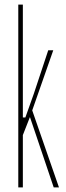

<svg xmlns="http://www.w3.org/2000/svg" viewBox="-20 -820 288 840"><path d="M60 0V-800H80V-550V-306H91L128 -410L191 -600H213L121 -337L238 0H215L111 -308L80 -229V0Z"/></svg>

Font: Big Shoulders Display Thin Thin
Style: Regular
Weight: 250
Version: Version 2.002